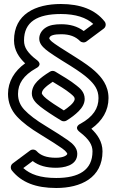

<svg xmlns="http://www.w3.org/2000/svg" viewBox="-20 -735 581 959"><path d="M100 -533C100 -625.7 166.1 -665 284 -665C358.5 -665 411.1 -646.9 445.8 -615.5L398.2 -580C366.2 -603.9 329.2 -614 286 -614C253.9 -614 227.4 -610 207 -596.2C188.8 -583.9 176 -564.7 176 -542C176 -519.6 190.4 -503.1 206.7 -489.1C224.4 -473.7 265.1 -447.3 332.8 -405.8C373.2 -380.4 402.8 -358.9 420.1 -343C450.2 -315.6 472 -288.2 472 -245C472 -193.8 445.5 -152.1 381.9 -116.9C381.9 -116.9 344.8 -101.1 378.8 -75.1C402.6 -57 418.9 -39.8 428.3 -24.8C437.7 -9.6 442 5.1 442 21C442 114.6 373.8 154 261 154C181.1 154 130.9 135.8 96.3 104.4L143.3 69.4C173.4 92.8 212.9 103 259 103C293.6 103 366 94.9 366 33C366 4 344.5 -17.1 318.8 -35C293.7 -52.6 257.4 -75.8 208.9 -105.4C160 -134.7 124.3 -162.2 101.3 -187C79.9 -210.1 70 -235.4 70 -266C70 -316.5 96.5 -358.3 160.3 -394.2C160.3 -394.2 197.4 -410.4 162.9 -436.1C141.3 -452.1 125.4 -468.3 114.7 -484C104.8 -498.6 100 -514.3 100 -533ZM105.6 -418.7C52 -380.3 20 -327.6 20 -266C20 -223.3 35.4 -184.6 64.7 -153C92.4 -123.1 132 -93.3 183.1 -62.6C230.6 -33.6 266.7 -10.4 290.2 6C313.2 22.1 316 32.7 316 33C316 39.3 299.7 53 259 53C211.8 53 182 40.7 163.6 20.3C155.5 11.3 140.5 9.2 130.1 16.9L44.1 80.9C31.7 90.1 31.3 106.4 39.5 116.7C87.3 176 158.7 204 261 204C383.5 204 492 153.2 492 21C492 -28 465.3 -64.6 436.3 -92C491.2 -131.2 522 -183 522 -245C522 -308.4 487 -349.7 453.9 -380C432.5 -399.5 401.5 -421.6 359.2 -448.2C292.2 -489.4 250.9 -516.9 239.3 -526.9C230.1 -534.9 226.5 -540.9 226 -542.4C226.8 -559.2 252.8 -564 286 -564C327.8 -564 357.4 -552.3 379.3 -530.3C387.7 -521.9 402 -520.5 411.9 -527.9L497.9 -591.9C509.7 -600.7 510.9 -616.9 502.7 -627.4C455.8 -687.3 380.4 -715 284 -715C156.9 -715 50 -664.4 50 -533C50 -483 76.5 -446.1 105.6 -418.7ZM403 -241C403 -276.7 376.9 -295.9 362.8 -307.4C329.7 -334.3 295.5 -352.8 256.2 -377.2C248.1 -382.3 237.6 -382 229.9 -377.3C202.8 -360.6 181.7 -344.9 166.1 -329C149.5 -312 139 -291 139 -268C139 -240.9 158.4 -220.6 181.5 -202.4C205 -183.9 239.5 -160.9 286 -132.6C294.1 -127.7 304.6 -128.2 312 -132.6C335.4 -146.8 355.7 -162.3 372.7 -179.3C390.4 -197 403 -217.4 403 -241ZM298.8 -183.5C260.2 -207.3 230.9 -227.1 212.5 -241.6C192.9 -257 189 -267.5 189 -268.1C189.1 -275.6 191.7 -283.6 201.9 -294C211.2 -303.6 223.9 -313.8 243.2 -326.5C276.4 -306.2 306.2 -289 331.2 -268.6C348 -254.9 353 -249.3 353 -241C353 -221.2 316.6 -195.4 298.8 -183.5Z"/></svg>

Font: Fog Sans
Style: Outline
Weight: 700
Foundry: Intel Corporation
Version: Version 1.00